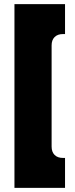

<svg xmlns="http://www.w3.org/2000/svg" viewBox="-20 -770 365 930"><path d="M230 -550V-60Q230 -34 244.5 -19.5Q259 -5 285 -5H295V140H50V-750H295V-605H285Q259 -605 244.5 -590.5Q230 -576 230 -550Z"/></svg>

Font: FFF_AZADLIQ Black
Style: Regular
Weight: 900
Designer: bBox Type GmbH
Foundry: bBox Type GmbH
Version: Version 1.001